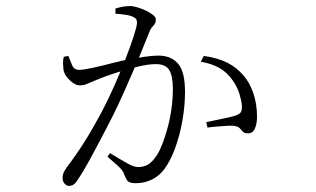

<svg xmlns="http://www.w3.org/2000/svg" viewBox="-20 -567 1040 632"><path d="M207 45Q200 45 193 38Q186 31 186 18Q186 9 189 2Q192 -5 199 -15Q230 -56 257 -98.5Q284 -141 317 -203Q336 -239 356 -284Q376 -329 393 -372.5Q410 -416 420.5 -449Q431 -482 431 -492Q431 -498 429 -502.5Q427 -507 419 -511Q410 -516 392 -518.5Q374 -521 360 -522V-539Q370 -542 382 -544.5Q394 -547 408 -547Q419 -547 433.5 -542.5Q448 -538 461.5 -531.5Q475 -525 484 -517.5Q493 -510 493 -503Q493 -490 484.5 -482Q476 -474 471 -460Q463 -441 450.5 -409.5Q438 -378 421.5 -340Q405 -302 387 -261.5Q369 -221 350 -183Q334 -151 318.5 -122Q303 -93 289 -66.5Q275 -40 262 -17.5Q249 5 237 23Q229 36 222 40.5Q215 45 207 45ZM427 36Q405 36 399 27.5Q393 19 388 5Q386 -1 381.5 -7Q377 -13 366 -23Q355 -33 334 -51L342 -63Q373 -44 397 -30.5Q421 -17 434 -17Q452 -17 466.5 -25Q481 -33 497 -57Q506 -71 515 -94.5Q524 -118 532 -147.5Q540 -177 544.5 -209.5Q549 -242 549 -275Q549 -317 537 -336.5Q525 -356 493 -356Q468 -356 431 -347Q394 -338 359 -326.5Q324 -315 305 -307Q280 -297 268 -291.5Q256 -286 242 -286Q232 -286 220.5 -294Q209 -302 200 -313.5Q191 -325 189 -337Q188 -345 187.5 -357.5Q187 -370 190 -380L205 -383Q211 -367 217.5 -352Q224 -337 240 -337Q254 -337 284 -343.5Q314 -350 348.5 -359Q383 -368 412 -373Q428 -376 455 -380Q482 -384 501 -384Q543 -384 566 -357.5Q589 -331 589 -265Q589 -219 580.5 -170.5Q572 -122 556.5 -79.5Q541 -37 520 -9Q504 12 480 24Q456 36 427 36ZM796 -128Q785 -128 780 -133Q775 -138 770 -144Q765 -150 754 -152Q746 -154 729.5 -153Q713 -152 694.5 -150.5Q676 -149 663 -147L659 -165Q673 -168 692.5 -172Q712 -176 730.5 -180Q749 -184 759 -188Q771 -193 774 -200Q777 -207 776 -221Q775 -235 768 -258.5Q761 -282 744 -305Q728 -328 703.5 -342.5Q679 -357 641 -364L651 -383Q698 -376 728.5 -360.5Q759 -345 781 -319Q801 -297 813.5 -261.5Q826 -226 826 -182Q826 -160 819 -144Q812 -128 796 -128Z"/></svg>

Font: Noto Serif JP ExtraLight
Style: Regular
Weight: 200
Designer: Ryoko NISHIZUKA  (kana & ideographs); Frank Grießhammer (Latin, Greek & Cyrillic); Wenlong ZHANG  (bopomofo); Sandoll Co
Foundry: Adobe
Version: Version 2.002-H1;hotconv 1.1.0;makeotfexe 2.6.0